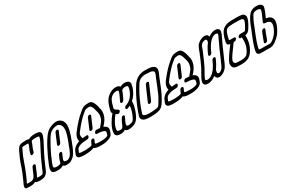

<svg xmlns="http://www.w3.org/2000/svg" viewBox="149 -2179 5324 3559"><g transform="rotate(-30 2811.5 -400.0)"><path d="M174 -69 224 -72Q253 -76 273.5 -97Q294 -118 301 -135Q303 -141 307 -146Q314 -156 367 -285Q373 -299 387 -309Q401 -319 415 -319Q430 -319 436 -309Q439 -304 439 -298Q439 -292 436 -285Q381 -151 372 -134Q358 -112 349 -89Q346 -82 344 -76Q356 -72 399 -72Q458 -74 466 -85Q479 -101 494 -137L503 -161Q516 -189 529 -219Q589 -365 682 -537Q726 -616 744 -660Q758 -692 758 -711Q758 -716 757 -720Q749 -729 684 -731Q619 -728 602 -720Q596 -710 589 -693Q582 -675 578 -663Q574 -651 570 -642L558 -616Q531 -551 529 -532Q529 -526 526 -519Q523 -512 515 -503Q499 -486 476 -486Q455 -486 455 -505V-509Q460 -549 478 -592L501 -642Q504 -649 507 -659Q510 -669 514 -678Q518 -687 519 -694Q520 -696 520 -698Q520 -709 497 -710Q480 -710 466 -709Q452 -708 441 -708Q405 -708 393 -703Q386 -699 376 -676L370 -664Q342 -608 318 -551Q293 -489 272 -426Q248 -353 218 -281Q205 -249 191.5 -219Q178 -189 166 -159Q162 -149 153 -133Q136 -100 131 -86L126 -72Q144 -69 174 -69ZM143 0Q70 0 59 -14Q51 -27 51 -43Q51 -56 56 -70L65 -93Q74 -117 93 -152L96 -159Q109 -191 123 -221Q137 -251 149 -281Q178 -350 200 -421Q220 -484 246 -546Q272 -609 304 -672Q315 -697 336 -726Q363 -764 419 -775Q436 -778 489 -778Q503 -779 518 -779Q551 -779 572 -768Q615 -799 707 -800Q749 -800 780 -794Q833 -784 833 -735Q833 -707 816 -667Q793 -610 764 -559L749 -530Q681 -405 623 -278V-277Q610 -249 597.5 -219Q585 -189 571 -158L563 -138Q554 -115 536.5 -83Q519 -51 484.5 -27.5Q450 -4 372 -2Q291 -2 275 -23L273 -27Q241 -8 203 -3Q178 0 143 0Z M990 -388Q976 -388 970 -398Q967 -403 967 -409Q967 -415 970 -422L1057 -627Q1063 -641 1077 -651Q1091 -661 1106 -661Q1120 -661 1126 -651Q1129 -646 1129 -640Q1129 -634 1126 -627L1039 -422Q1033 -408 1019 -398Q1005 -388 990 -388ZM744 0Q640 0 628 -52Q627 -52 627 -53Q626 -61 626 -70Q626 -101 639 -138Q649 -166 661 -194L692 -266L705 -299Q877 -667 982 -736Q1034 -773 1104 -791Q1137 -800 1166 -800Q1196 -800 1221 -790Q1315 -752 1315 -634Q1315 -597 1306 -553L1307 -552Q1278 -435 1225 -306L1224 -305Q1218 -290 1211.5 -272Q1205 -254 1197 -235Q1178 -188 1143 -126.5Q1108 -65 1033 -24Q995 -7 953 -7Q948 -7 921.5 -7.5Q895 -8 869 -32Q819 0 744 0ZM785 -70Q839 -74 853 -93Q861 -133 878 -175Q885 -192 893.5 -209Q902 -226 907 -239Q912 -252 926 -261.5Q940 -271 955 -271Q970 -271 975 -262Q978 -257 978 -251Q978 -245 975 -237L944 -166Q940 -155 931 -133Q926 -119 926 -108Q926 -101 928 -94V-93Q930 -84 965 -77L983 -76Q1049 -76 1095 -163Q1112 -197 1126 -230Q1207 -426 1233 -539Q1240 -574 1240 -603Q1240 -697 1171 -725Q1167 -731 1138 -731Q1118 -731 1081.5 -721Q1045 -711 1009 -686Q945 -654 773 -298Q768 -282 761 -265L729 -192Q721 -172 710 -143Q701 -118 701 -97V-89Q703 -81 726 -75Q743 -69 769 -69Z M1647 -327Q1633 -327 1627 -337Q1624 -342 1624 -348Q1624 -355 1627 -362Q1647 -409 1672 -466Q1697 -523 1715 -567Q1721 -581 1735.5 -591.5Q1750 -602 1764 -602Q1779 -602 1785 -591Q1788 -586 1788 -580Q1788 -574 1785 -567Q1766 -521 1741 -464.5Q1716 -408 1697 -362Q1691 -347 1676.5 -337Q1662 -327 1647 -327ZM1678 0Q1551 0 1525 -31Q1452 0 1327 0Q1228 0 1196 -19Q1172 -40 1172 -63V-69Q1175 -86 1181 -101Q1184 -108 1188 -114.5Q1192 -121 1194 -127Q1195 -130 1195 -132Q1195 -134 1200 -145Q1234 -227 1345 -267L1359 -272Q1352 -293 1352 -315Q1352 -347 1366 -381Q1378 -410 1403 -444Q1544 -627 1654 -715Q1664 -723 1673 -731Q1707 -764 1745.5 -782Q1784 -800 1859 -800Q1901 -800 1925 -778Q1960 -744 1983 -658Q1995 -618 2002 -576Q2005 -556 2005 -536Q2005 -479 1982 -424Q1954 -357 1891 -291L1879 -277Q1893 -273 1903 -267Q1956 -240 1956 -190Q1956 -167 1945 -139Q1942 -134 1940.5 -127Q1939 -120 1935 -112L1925 -90Q1896 -30 1770 -7Q1729 0 1678 0ZM1708 -70Q1818 -70 1859 -99L1864 -106Q1866 -111 1868.5 -120Q1871 -129 1875 -139Q1880 -151 1880 -162Q1880 -170 1876.5 -183Q1873 -196 1835 -209.5Q1797 -223 1710 -225Q1695 -226 1690 -236Q1688 -241 1688 -246Q1688 -253 1691 -261Q1698 -275 1712 -285Q1726 -295 1741 -295Q1783 -294 1815 -290Q1828 -307 1843 -324Q1893 -377 1913 -426Q1922 -447 1929 -492Q1931 -502 1931 -513Q1931 -553 1912 -610Q1886 -731 1830 -731Q1770 -731 1742 -714Q1729 -705 1691 -672Q1592 -592 1460 -420Q1443 -399 1435 -380Q1428 -363 1428 -344Q1428 -318 1440 -288Q1480 -293 1530 -295Q1555 -295 1555 -276Q1555 -270 1552 -261Q1538 -227 1503 -225Q1301 -220 1268 -142L1262 -124Q1258 -115 1254 -108L1247 -91Q1247 -86 1255 -80Q1268 -70 1385 -70Q1494 -75 1519 -93H1520L1528 -114Q1534 -129 1543 -146Q1560 -188 1595 -188Q1610 -188 1616 -178Q1619 -173 1619 -167Q1619 -161 1616 -154L1608 -135Q1600 -121 1596 -111Q1591 -99 1591 -91Q1591 -85 1595 -82Q1619 -70 1708 -70Z M2270 0Q2214 0 2196 -31Q2182 -21 2165 -14L2164 -13Q2132 -1 2093 -1Q2014 -1 1992 -41V-42Q1986 -62 1986 -84Q1986 -116 1998 -152Q2007 -180 2017 -204Q2029 -232 2042 -255Q2093 -347 2150 -409Q2138 -425 2138 -450Q2138 -466 2143 -486L2155 -527Q2164 -565 2180 -604Q2189 -626 2201 -648Q2242 -724 2320 -767Q2378 -800 2441 -800Q2507 -800 2526 -763Q2579 -789 2626 -789L2642 -788Q2728 -779 2728 -714Q2728 -708 2727 -701Q2718 -647 2697 -597Q2654 -493 2577 -426Q2575 -318 2525 -197Q2491 -114 2449 -68Q2417 -32 2345 -11Q2302 0 2270 0ZM2302 -70Q2312 -70 2328 -72Q2383 -82 2402 -101Q2416 -115 2430 -145Q2449 -181 2456 -199Q2492 -285 2500 -374Q2470 -357 2437 -348Q2431 -346 2426 -346Q2404 -346 2403 -370Q2404 -376 2407 -382Q2417 -406 2444 -414Q2485 -427 2521 -454Q2557 -481 2577 -508L2578 -510Q2609 -550 2628 -597Q2652 -655 2652 -684Q2652 -703 2642 -710Q2626 -719 2601 -719Q2579 -719 2558 -712.5Q2537 -706 2527 -696Q2525 -693 2522 -691L2502 -639Q2451 -515 2427 -500Q2412 -491 2397 -491Q2384 -493 2379 -503Q2377 -507 2377 -512Q2377 -518 2380 -525L2381 -528Q2420 -607 2434 -641Q2457 -697 2457 -711V-713Q2454 -731 2411 -731Q2372 -731 2339 -712L2338 -711Q2289 -683 2266 -640Q2259 -626 2252 -609Q2238 -577 2228 -536Q2222 -514 2215 -492Q2213 -484 2213 -478Q2213 -464 2224 -451.5Q2235 -439 2268 -421L2282 -411Q2292 -404 2292 -394Q2292 -388 2289 -381Q2286 -373 2279 -365Q2259 -346 2240 -346Q2232 -346 2226 -350Q2220 -354 2212 -358H2211Q2201 -364 2192 -371Q2151 -325 2107 -247Q2093 -219 2083 -195Q2061 -142 2061 -108Q2061 -95 2064 -85Q2065 -78 2103 -71L2123 -70Q2146 -70 2158 -75Q2178 -82 2199 -133Q2249 -253 2275 -269Q2288 -277 2301 -277Q2316 -277 2321 -264Q2323 -260 2323 -255Q2323 -249 2320 -242L2319 -239Q2292 -187 2278 -154Q2262 -115 2262 -92L2263 -91L2262 -89Q2265 -70 2302 -70Z M2836 -218H2835Q2821 -219 2816 -229Q2814 -234 2814 -240Q2814 -245 2816 -251L2817 -254Q2852 -330 2883 -405.5Q2914 -481 2951 -559Q2957 -573 2971.5 -582.5Q2986 -592 3000 -592Q3022 -589 3022 -572Q3022 -565 3018 -555Q2990 -494 2965 -434L2952 -404Q2921 -328 2885 -251Q2878 -236 2864 -227Q2850 -218 2836 -218ZM2725 0Q2636 0 2593 -20Q2545 -47 2545 -92Q2545 -108 2551 -126L2552 -127Q2580 -218 2617 -305Q2693 -490 2803 -662L2804 -663Q2900 -800 3069 -800Q3087 -800 3106 -798H3118Q3155 -798 3190.5 -792.5Q3226 -787 3256 -765Q3288 -741 3288 -700Q3288 -691 3286 -680Q3279 -648 3266 -618L3242 -565Q3221 -515 3202 -466Q3186 -424 3168 -381Q3145 -324 3118 -266Q3081 -190 3033 -117Q3000 -62 2953 -35Q2894 0 2725 0ZM2754 -69Q2807 -69 2860 -75Q2916 -78 2936.5 -91Q2957 -104 2971 -131Q3016 -201 3051 -270Q3077 -329 3101 -387L3133 -465Q3152 -514 3185 -595L3199 -624Q3208 -646 3212 -668Q3213 -672 3213 -675Q3213 -692 3197 -705Q3175 -721 3144.5 -725Q3114 -729 3073 -729Q3056 -731 3041 -731Q2921 -731 2864 -646Q2759 -483 2687 -307Q2651 -222 2624 -134Q2620 -126 2620 -118Q2620 -106 2630 -96Q2656 -69 2754 -69Z M3557 -327Q3543 -327 3537 -337Q3534 -342 3534 -348Q3534 -355 3537 -362Q3557 -409 3582 -466Q3607 -523 3625 -567Q3631 -581 3645.5 -591.5Q3660 -602 3674 -602Q3689 -602 3695 -591Q3698 -586 3698 -580Q3698 -574 3695 -567Q3676 -521 3651 -464.5Q3626 -408 3607 -362Q3601 -347 3586.5 -337Q3572 -327 3557 -327ZM3588 0Q3461 0 3435 -31Q3362 0 3237 0Q3138 0 3106 -19Q3082 -40 3082 -63V-69Q3085 -86 3091 -101Q3094 -108 3098 -114.5Q3102 -121 3104 -127Q3105 -130 3105 -132Q3105 -134 3110 -145Q3144 -227 3255 -267L3269 -272Q3262 -293 3262 -315Q3262 -347 3276 -381Q3288 -410 3313 -444Q3454 -627 3564 -715Q3574 -723 3583 -731Q3617 -764 3655.5 -782Q3694 -800 3769 -800Q3811 -800 3835 -778Q3870 -744 3893 -658Q3905 -618 3912 -576Q3915 -556 3915 -536Q3915 -479 3892 -424Q3864 -357 3801 -291L3789 -277Q3803 -273 3813 -267Q3866 -240 3866 -190Q3866 -167 3855 -139Q3852 -134 3850.5 -127Q3849 -120 3845 -112L3835 -90Q3806 -30 3680 -7Q3639 0 3588 0ZM3618 -70Q3728 -70 3769 -99L3774 -106Q3776 -111 3778.5 -120Q3781 -129 3785 -139Q3790 -151 3790 -162Q3790 -170 3786.5 -183Q3783 -196 3745 -209.5Q3707 -223 3620 -225Q3605 -226 3600 -236Q3598 -241 3598 -246Q3598 -253 3601 -261Q3608 -275 3622 -285Q3636 -295 3651 -295Q3693 -294 3725 -290Q3738 -307 3753 -324Q3803 -377 3823 -426Q3832 -447 3839 -492Q3841 -502 3841 -513Q3841 -553 3822 -610Q3796 -731 3740 -731Q3680 -731 3652 -714Q3639 -705 3601 -672Q3502 -592 3370 -420Q3353 -399 3345 -380Q3338 -363 3338 -344Q3338 -318 3350 -288Q3390 -293 3440 -295Q3465 -295 3465 -276Q3465 -270 3462 -261Q3448 -227 3413 -225Q3211 -220 3178 -142L3172 -124Q3168 -115 3164 -108L3157 -91Q3157 -86 3165 -80Q3178 -70 3295 -70Q3404 -75 3429 -93H3430L3438 -114Q3444 -129 3453 -146Q3470 -188 3505 -188Q3520 -188 3526 -178Q3529 -173 3529 -167Q3529 -161 3526 -154L3518 -135Q3510 -121 3506 -111Q3501 -99 3501 -91Q3501 -85 3505 -82Q3529 -70 3618 -70Z M3968 0Q3877 0 3877 -64Q3877 -90 3892 -126L3916 -175L3922 -184Q3945 -226 3963 -258Q3992 -306 4014 -354Q4046 -419 4111 -577L4135 -644Q4145 -668 4163.5 -700.5Q4182 -733 4234 -766Q4294 -800 4341 -800Q4367 -800 4388.5 -790Q4410 -780 4420 -742Q4497 -798 4565 -798Q4591 -798 4613 -790Q4653 -773 4653 -731Q4653 -725 4652 -718Q4647 -693 4637 -668Q4630 -653 4622 -637L4612 -615Q4592 -572 4572 -531Q4529 -442 4493 -354Q4467 -293 4432 -217L4419 -186Q4404 -150 4377.5 -107Q4351 -64 4296 -30Q4245 -1 4204 -1Q4142 -1 4131 -66Q4109 -49 4086 -36Q4018 0 3968 0ZM3992 -69Q3999 -69 4015.5 -71Q4032 -73 4068 -92Q4112 -117 4154 -169Q4158 -177 4166 -184Q4210 -245 4247 -334Q4254 -349 4268 -359Q4282 -369 4297 -369Q4311 -369 4317 -359Q4320 -354 4320 -349Q4320 -342 4316 -334Q4273 -230 4218 -157Q4205 -122 4205 -101Q4205 -70 4234 -70Q4251 -70 4276 -85H4277Q4306 -103 4323 -132.5Q4340 -162 4365 -221Q4392 -279 4413 -329L4423 -354Q4466 -458 4505 -535Q4525 -576 4543 -618Q4566 -663 4570 -674Q4577 -691 4579 -704V-705Q4579 -718 4562 -724Q4554 -729 4533 -729Q4512 -729 4479 -712Q4459 -703 4430 -676.5Q4401 -650 4367 -600Q4333 -550 4298 -467Q4293 -453 4278.5 -443Q4264 -433 4250 -433Q4235 -433 4229 -443Q4227 -448 4227 -454Q4227 -460 4229 -467Q4278 -584 4338 -660Q4347 -680 4347 -699Q4347 -730 4314 -730Q4288 -730 4255 -712Q4231 -697 4219 -675Q4213 -664 4206 -649Q4200 -635 4194 -616.5Q4188 -598 4180 -578Q4081 -338 4027 -247Q4008 -215 3987 -176L3981 -165Q3965 -136 3958 -118Q3952 -105 3950 -91V-89Q3950 -78 3967 -73H3968Q3977 -69 3992 -69Z M4696 -69Q4750 -69 4786 -78Q4787 -78 4788 -79Q4828 -88 4855 -124Q4882 -160 4908 -223Q4933 -290 4933 -377Q4933 -403 4931 -431H4904Q4890 -431 4884 -441Q4881 -446 4881 -452Q4881 -459 4884 -466Q4890 -480 4904 -490Q4918 -500 4932 -500H5006Q5030 -502 5037 -504L5040 -505Q5047 -514 5055 -528Q5059 -534 5064 -542Q5099 -599 5115 -638Q5128 -669 5128 -689V-696Q5120 -722 5078 -727Q5049 -731 5017 -731L4990 -730L4916 -731Q4883 -731 4840 -726.5Q4797 -722 4767 -696Q4757 -687 4740 -652Q4721 -605 4707 -542L4704 -528Q4700 -513 4700 -507V-505L4712 -502L4755 -499Q4763 -499 4770 -500H4805Q4819 -500 4825 -490Q4828 -485 4828 -479Q4828 -473 4825 -466Q4819 -451 4805 -441Q4791 -431 4777 -431H4757Q4746 -416 4730 -395Q4594 -215 4569 -155Q4564 -143 4564 -138V-127Q4564 -78 4611 -73.5Q4658 -69 4696 -69ZM4667 0Q4625 0 4575 -5Q4488 -14 4488 -104V-114Q4490 -131 4500 -154Q4531 -229 4674 -417Q4679 -425 4685 -432Q4648 -433 4631 -456Q4625 -470 4625 -485Q4625 -499 4630 -514V-515L4632 -527Q4646 -593 4666 -642Q4690 -699 4723 -732Q4779 -782 4846 -792Q4897 -800 4944 -800L4971 -799L5044 -800Q5088 -800 5138.5 -791Q5189 -782 5202 -732H5203Q5204 -726 5204 -720Q5204 -685 5185 -639Q5163 -586 5125 -527Q5121 -520 5117 -515V-514Q5101 -482 5068 -456Q5038 -436 5006 -433Q5007 -415 5007 -397Q5007 -294 4972 -209Q4950 -156 4914 -104Q4857 -29 4777 -11Q4730 0 4667 0Z M5279 0 5245 -1Q5218 -2 5174 -2Q5162 -2 5150 -1Q5100 -1 5074 -4Q5019 -10 5019 -60V-69Q5031 -166 5124 -390L5141 -430Q5157 -468 5167.5 -497Q5178 -526 5189 -553Q5261 -727 5334 -770Q5383 -800 5451 -800Q5500 -800 5537 -780Q5570 -761 5570 -722V-716Q5563 -679 5534 -608Q5519 -572 5502 -536L5492 -513Q5601 -501 5619 -423Q5623 -407 5623 -389Q5623 -347 5602 -297L5591 -269Q5572 -224 5533 -165Q5494 -106 5406 -43Q5369 -18 5342.5 -9Q5316 0 5279 0ZM5308 -69Q5332 -69 5344 -73.5Q5356 -78 5378 -93Q5476 -159 5522 -270Q5538 -308 5544 -335Q5548 -352 5548 -366Q5548 -443 5429 -446Q5414 -446 5408 -456Q5406 -461 5406 -466Q5406 -472 5409 -480L5434 -538Q5454 -581 5472 -625Q5490 -669 5495 -698V-699Q5495 -711 5476 -721Q5457 -731 5423 -731Q5378 -731 5354 -716Q5335 -703 5323 -681V-680Q5285 -618 5258 -552Q5247 -527 5238 -501Q5226 -469 5210 -430L5194 -392Q5107 -181 5093 -90V-86Q5093 -83 5094 -80Q5099 -71 5155 -71H5202Q5250 -71 5276 -70ZM5261 -118Q5247 -118 5240 -128Q5237 -133 5237 -139Q5237 -145 5240 -152Q5254 -187 5267 -224.5Q5280 -262 5295 -298Q5304 -320 5314 -341Q5321 -355 5334.5 -363.5Q5348 -372 5361 -372Q5378 -372 5383 -362Q5385 -357 5385 -352Q5385 -345 5382 -338L5364 -297Q5350 -264 5338 -227Q5326 -190 5310 -152Q5304 -138 5289.5 -128Q5275 -118 5261 -118Z"/></g></svg>

Font: Bubblez Graffiti
Style: Italic
Weight: 400
Italic angle: -22.5°
Designer: GGBotNet
Foundry: GGBotNet
Version: 1.00